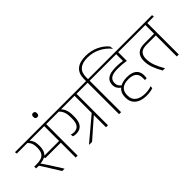

<svg xmlns="http://www.w3.org/2000/svg" viewBox="-4 -1682 2580 2580"><g transform="rotate(-45 1286.0 -392.0)"><path d="M545.5 -607.5H508V0H545.5ZM445 -597.5H669L665.5 -628H441ZM618 -597.5 614 -628H-18L-14 -597.5ZM205.5 -315.5 214 -283H519V-315.5ZM296 0V-2L194 -163Q176 -190.5 163 -210.5Q150 -230.5 137.5 -248.2Q125 -266 110 -285.5V-299L28 -307.5V-274L82 -272L252.5 0ZM220 -605.5H175.5Q208 -582 222.8 -547.5Q237.5 -513 237.5 -461V-457Q237.5 -375 198.5 -341.2Q159.5 -307.5 71 -307.5H28L52.5 -276H83.5Q186 -277 231.2 -318.8Q276.5 -360.5 276.5 -453V-458.5Q276.5 -512 262.2 -547.8Q248 -583.5 220 -605.5Z M526.5 -748Q545.5 -748 553.8 -758.2Q562 -768.5 562 -787V-790.5Q562 -809.5 553.5 -819.8Q545 -830 526.5 -830Q508.5 -830 500 -819.8Q491.5 -809.5 491.5 -790.5V-787Q491.5 -768.5 500 -758.2Q508.5 -748 526.5 -748Z M1121.5 -607.5H1084V0H1121.5ZM1021 -597.5H1245L1241 -628H1016.5ZM639 -597.5H1195.5L1191 -628H635ZM759.5 6.5H812.5L1092.5 -238.5V-279L759.5 1.5ZM819.5 -603.5H776Q810 -576 827.2 -534.8Q844.5 -493.5 844.5 -426.5V-410.5Q844.5 -324 815 -289.8Q785.5 -255.5 733 -255.5Q718.5 -255.5 705.2 -258Q692 -260.5 680 -265.5L683 -229Q694.5 -224 709 -221.8Q723.5 -219.5 739 -219.5Q785 -219.5 817.2 -238.2Q849.5 -257 866.8 -298Q884 -339 884 -406V-422.5Q884 -492.5 866.2 -536.2Q848.5 -580 819.5 -603.5Z M1371 0V-607.5H1332.5V0ZM1494 -597.5 1490 -628H1209.5L1213.5 -597.5ZM1567 -872.5Q1453 -872.5 1393 -821.5Q1333 -770.5 1333 -665V-619.5H1370.5V-663.5Q1370.5 -753 1420.8 -795.8Q1471 -838.5 1567.5 -838.5Q1664.5 -838.5 1749 -797.5Q1833.5 -756.5 1894 -681.5L1897 -683L1889.5 -729Q1837 -793.5 1752.2 -833Q1667.5 -872.5 1567 -872.5Z M1814 -597.5H2014.5L2010.5 -628H1810.5ZM1912.5 -608H1876V-484H1912.5ZM2023 -597.5 2019 -628H1462L1465.5 -597.5ZM1875.5 -609V-447L1913 -433V-609ZM1609 -228.5 1635 -247Q1609.5 -264.5 1597.2 -286Q1585 -307.5 1585 -336.5V-340Q1585 -392 1624 -419Q1663 -446 1755 -446Q1797.5 -446 1836.2 -442.8Q1875 -439.5 1913 -432.5V-463.5Q1874 -471 1833.5 -475Q1793 -479 1749.5 -479Q1640 -479 1592.8 -443.5Q1545.5 -408 1545.5 -343V-339.5Q1545.5 -304 1561.8 -276.8Q1578 -249.5 1609 -228.5ZM1894.5 68.5 1898.5 33.5Q1871 43.5 1840.8 48.5Q1810.5 53.5 1778 53.5Q1693 53.5 1641.2 16.5Q1589.5 -20.5 1589.5 -96V-102Q1589.5 -173.5 1631.2 -209Q1673 -244.5 1752.5 -244.5Q1828 -244.5 1865.2 -214Q1902.5 -183.5 1902.5 -121V-79H1936.5Q1938.5 -92.5 1939.5 -104.8Q1940.5 -117 1940.5 -130Q1940.5 -177.5 1920.2 -210.5Q1900 -243.5 1858.8 -260.8Q1817.5 -278 1755 -278Q1713.5 -278 1679.5 -269.2Q1645.5 -260.5 1620.5 -243.5L1614 -239.5Q1583.5 -218.5 1567 -184.2Q1550.5 -150 1550.5 -102V-95.5Q1550.5 -34 1579 6.5Q1607.5 47 1658 67Q1708.5 87 1774.5 87Q1809.5 87 1839.8 82.2Q1870 77.5 1894.5 68.5Z M2467 -607.5H2429.5V0H2467ZM2366.5 -597.5H2590.5L2586.5 -628H2362ZM1988 -597.5H2541.5L2537.5 -628H1984ZM2162 0H2205Q2159 -78.5 2136 -142.2Q2113 -206 2113 -269.5Q2113 -333.5 2146 -366.5Q2179 -399.5 2253.5 -399.5H2446V-432H2247.5Q2155.5 -432 2114.2 -390.2Q2073 -348.5 2073 -272Q2073 -205 2096 -140Q2119 -75 2162 0Z"/></g></svg>

Font: Anek Devanagari Medium ExtraLight
Style: Regular
Weight: 250
Version: Version 1.003